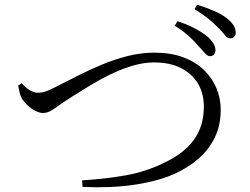

<svg xmlns="http://www.w3.org/2000/svg" viewBox="-20 -814 1040 800"><path d="M805.7 -623.4Q789.7 -642.7 766.1 -664.1Q742.5 -685.5 707.6 -707L719.9 -725.3Q757.9 -713.4 787.7 -697.8Q817.5 -682.2 837.7 -667.2Q876.3 -635.5 877.5 -607.8Q878.5 -595.6 872.8 -588.2Q867.2 -580.8 856.8 -580Q844.4 -579.2 833.3 -592.9Q822.2 -606.6 805.7 -623.4ZM888.7 -699Q870.9 -717.6 848.1 -736.1Q825.3 -754.6 790.6 -775.9L801.1 -794.2Q840.4 -782.3 871 -768.8Q901.6 -755.4 921.5 -740.8Q940.9 -726 951 -711.6Q961.1 -697.2 962.1 -681Q963.1 -669.5 956.7 -661.9Q950.4 -654.4 938.9 -654.4Q927.8 -653.6 917.2 -667.5Q906.6 -681.4 888.7 -699ZM70.4 -467Q86.3 -449.1 103.9 -438.3Q121.5 -427.6 137.2 -427.6Q147.2 -427.6 157.2 -429.4Q167.3 -431.2 183.4 -438.1Q199.5 -445.1 225.5 -458.6Q261.1 -477 306.6 -499.8Q352.1 -522.7 404.2 -544.5Q456.4 -566.4 511.7 -580.5Q567.1 -594.6 623.2 -594.6Q691.4 -594.6 743.2 -575.4Q794.9 -556.1 829.6 -522.5Q864.3 -488.8 882 -446.4Q899.6 -403.9 899.6 -357.4Q899.6 -292.6 875.6 -242.5Q851.6 -192.4 809.5 -155.1Q767.5 -117.8 712.7 -92.2Q679.8 -76.6 636.7 -64.5Q593.6 -52.4 543.6 -44.8Q493.5 -37.2 438.2 -34.8Q382.8 -32.5 324.1 -35.1L321.9 -62.4Q421.7 -68.7 504.8 -83.6Q587.8 -98.4 663.4 -135.4Q747.7 -175.3 788.5 -232.3Q829.4 -289.2 829.4 -369.3Q829.4 -425.4 804.2 -466.8Q779 -508.2 732.7 -531.1Q686.4 -553.9 622.4 -553.9Q586.1 -553.9 548.5 -544.4Q510.8 -534.8 474.1 -519.4Q437.3 -504 403.7 -485.6Q370.1 -467.3 341.5 -449.4Q312.8 -431.4 290.1 -417.6Q235 -382.7 208.7 -362.9Q182.4 -343.1 160 -343.1Q144.9 -343.1 127.2 -352.3Q109.5 -361.4 94.9 -375.2Q80.3 -388.9 72.1 -401.3Q65.1 -413.8 61.8 -428.1Q58.6 -442.4 55.6 -457.2Z"/></svg>

Font: Noto Serif SC
Style: Regular
Weight: 200
Designer: Ryoko NISHIZUKA 西塚涼子 (kana & ideographs); Frank Grießhammer (Latin, Greek & Cyrillic); Wenlong ZHANG 张文龙 (bopomofo); San
Foundry: Adobe
Version: Version 2.001;hotconv 1.1.0;makeotfexe 2.6.0